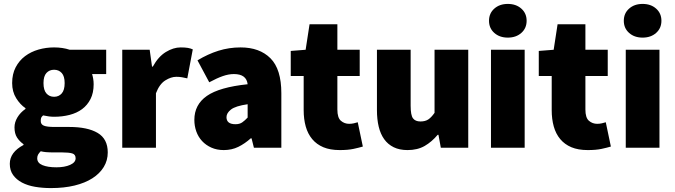

<svg xmlns="http://www.w3.org/2000/svg" viewBox="-20 -754 3444 980"><path d="M240 206Q197 206 159 199.5Q121 193 92.5 178Q64 163 47 139.5Q30 116 30 82Q30 23 100 -14V-18Q80 -32 67 -52Q54 -72 54 -104Q54 -130 69 -155Q84 -180 110 -198V-202Q83 -220 62.5 -253Q42 -286 42 -330Q42 -376 60 -410.5Q78 -445 108 -467.5Q138 -490 176.5 -501Q215 -512 256 -512Q300 -512 336 -500H522V-376H450Q453 -367 455.5 -353Q458 -339 458 -324Q458 -280 442 -248.5Q426 -217 399 -197Q372 -177 335 -167.5Q298 -158 256 -158Q231 -158 200 -165Q192 -158 190 -152.5Q188 -147 188 -136Q188 -119 204 -112.5Q220 -106 258 -106H333Q427 -106 478.5 -75.5Q530 -45 530 24Q530 65 509.5 98.5Q489 132 451.5 156Q414 180 360.5 193Q307 206 240 206ZM256 -260Q280 -260 295 -277Q310 -294 310 -330Q310 -365 295 -381.5Q280 -398 256 -398Q232 -398 217 -381.5Q202 -365 202 -330Q202 -294 217 -277Q232 -260 256 -260ZM268 100Q310 100 338 87.5Q366 75 366 54Q366 34 348.5 29Q331 24 299 24H260Q230 24 214.5 22.5Q199 21 188 18Q179 27 174.5 35Q170 43 170 54Q170 78 197 89Q224 100 268 100Z M604 0V-500H744L756 -414H760Q788 -465 826.5 -488.5Q865 -512 902 -512Q925 -512 939 -509.5Q953 -507 964 -502L936 -354Q922 -357 909.5 -359.5Q897 -362 880 -362Q853 -362 823.5 -343.5Q794 -325 776 -278V0Z M1122 12Q1087 12 1059 -0.5Q1031 -13 1011.5 -34Q992 -55 982 -83Q972 -111 972 -142Q972 -220 1036 -264.5Q1100 -309 1244 -324Q1238 -376 1174 -376Q1147 -376 1117 -365.5Q1087 -355 1048 -334L988 -446Q1041 -478 1095 -495Q1149 -512 1208 -512Q1305 -512 1360.5 -456.5Q1416 -401 1416 -278V0H1276L1264 -48H1260Q1230 -21 1196.5 -4.5Q1163 12 1122 12ZM1182 -120Q1203 -120 1216.5 -129.5Q1230 -139 1244 -154V-222Q1182 -213 1159 -195Q1136 -177 1136 -156Q1136 -120 1182 -120Z M1714 12Q1665 12 1630.5 -2.5Q1596 -17 1573.5 -44Q1551 -71 1540.5 -108.5Q1530 -146 1530 -192V-366H1464V-494L1540 -500L1560 -630H1702V-500H1816V-366H1702V-195Q1702 -153 1720 -137.5Q1738 -122 1762 -122Q1774 -122 1785.5 -124.5Q1797 -127 1806 -130L1832 -6Q1812 0 1784 6Q1756 12 1714 12Z M2060 12Q2019 12 1989.5 -2.5Q1960 -17 1941 -43.5Q1922 -70 1913 -107.5Q1904 -145 1904 -192V-500H2076V-214Q2076 -166 2088 -150Q2100 -134 2126 -134Q2150 -134 2165.5 -144Q2181 -154 2198 -178V-500H2370V0H2230L2218 -66H2214Q2184 -30 2147.5 -9Q2111 12 2060 12Z M2486 0V-500H2658V0ZM2572 -562Q2530 -562 2503 -586Q2476 -610 2476 -648Q2476 -686 2503 -710Q2530 -734 2572 -734Q2614 -734 2641 -710Q2668 -686 2668 -648Q2668 -610 2641 -586Q2614 -562 2572 -562Z M2980 12Q2931 12 2896.5 -2.5Q2862 -17 2839.5 -44Q2817 -71 2806.5 -108.5Q2796 -146 2796 -192V-366H2730V-494L2806 -500L2826 -630H2968V-500H3082V-366H2968V-195Q2968 -153 2986 -137.5Q3004 -122 3028 -122Q3040 -122 3051.5 -124.5Q3063 -127 3072 -130L3098 -6Q3078 0 3050 6Q3022 12 2980 12Z M3174 0V-500H3346V0ZM3260 -562Q3218 -562 3191 -586Q3164 -610 3164 -648Q3164 -686 3191 -710Q3218 -734 3260 -734Q3302 -734 3329 -710Q3356 -686 3356 -648Q3356 -610 3329 -586Q3302 -562 3260 -562Z"/></svg>

Font: TypoPRO Source Sans Pro
Style: Regular
Weight: 900
Designer: Paul D. Hunt
Foundry: Adobe Systems Incorporated
Version: Version 2.020;PS 2.000;hotconv 1.0.86;makeotf.lib2.5.63406